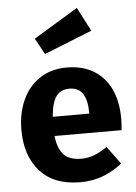

<svg xmlns="http://www.w3.org/2000/svg" viewBox="-58 -878 667 939"><g transform="rotate(-5 276.0 -408.5)"><path d="M280.2 -548Q355.6 -548 410.4 -515.8Q465.2 -483.6 494.7 -422.4Q524.2 -361.2 524.2 -276Q524.2 -251.8 521 -219.4H176.2L175 -313.8H370.8V-320.4Q370.2 -379.8 349.7 -411.8Q329.2 -443.8 283.4 -443.8Q251.6 -443.8 231.1 -426.7Q210.6 -409.6 200.3 -370.2Q190 -330.8 190 -263.8Q190 -200 204.7 -163.4Q219.4 -126.8 246.3 -112Q273.2 -97.2 313.2 -97.2Q345.2 -97.2 375.4 -108.5Q405.6 -119.8 440.6 -143.8L504.6 -57Q461.8 -22.6 410.5 -2.9Q359.2 16.8 299 16.8Q169.8 16.8 101.4 -59.1Q33 -135 33 -262.8Q33 -343.6 61.9 -408.3Q90.8 -473 146.6 -510.5Q202.4 -548 280.2 -548ZM355 -834 415.8 -716.8 180.4 -623 137.4 -702Z"/></g></svg>

Font: Firava
Style: Regular
Weight: 400
Designer: Carrois Corporate & Edenspiekermann AG
Foundry: Greg Finn Gibson
Version: Version 5.000